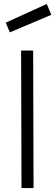

<svg xmlns="http://www.w3.org/2000/svg" viewBox="-20 -953 280 973"><path d="M87 -697H148L150 0H89ZM217 -933 240 -878 30 -789 9 -838Z"/></svg>

Font: Panefresco 250wt
Style: Regular
Weight: 300
Version: Version 1.000